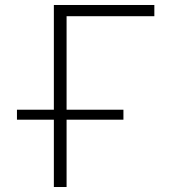

<svg xmlns="http://www.w3.org/2000/svg" viewBox="-20 -750 697 770"><path d="M48 -270V-310H196V-730H599V-685H247V-310H475V-270H247V0H196V-270Z"/></svg>

Font: M PLUS 1p Light
Style: Regular
Weight: 300
Version: Version 1.061